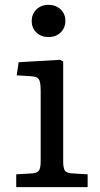

<svg xmlns="http://www.w3.org/2000/svg" viewBox="-20 -773 412 793"><path d="M47 0V-53L114 -57Q135 -59 141.5 -69.5Q148 -80 148 -108V-398Q148 -434 140.5 -445.5Q133 -457 109 -458L49 -462L57 -516L228 -526L241 -519V-104Q241 -85 246 -72Q251 -59 276 -57L342 -53V0ZM180 -620Q150 -620 130.5 -638.5Q111 -657 111 -686Q111 -715 130.5 -734Q150 -753 180 -753Q210 -753 230 -734.5Q250 -716 250 -687Q250 -658 230.5 -639Q211 -620 180 -620Z"/></svg>

Font: Literata Variable Black
Style: Regular
Weight: 900
Designer: Latin by Veronika Burian and Jose Scaglione. Greek by Irene Vlachou. Cyrillic by Vera Evstafieva.
Foundry: TypeTogether
Version: Version 3.021